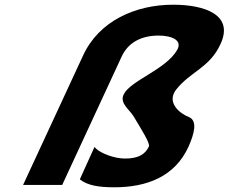

<svg xmlns="http://www.w3.org/2000/svg" viewBox="-20 -785 971 815"><path d="M546 -293C581 -234 618 -177 612 -163C596 -129 566 -112 511 -112C464 -112 410 -134 389 -153L381 -161L319 -24L321 -22C353 2 398 10 465 10C603 10 722 -35 780 -162C804 -216 820 -272 782 -288C743 -303 685 -350 728 -405C789 -482 870 -497 916 -598C974 -722 849 -765 715 -765C556 -765 400 -697 332 -548L78 0H244L496 -544C524 -606 582 -634 653 -634C708 -634 756 -615 732 -573C685 -490 533 -443 505 -384C487 -347 529 -320 546 -293Z"/></svg>

Font: Passageway
Style: BdSuIt
Weight: 700
Foundry: Ascender Corporation
Version: Version 1.11